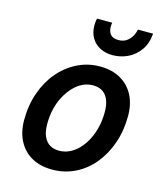

<svg xmlns="http://www.w3.org/2000/svg" viewBox="-115 -841 793 939"><g transform="rotate(15 282.0 -372.0)"><path d="M237 13Q177 13 133.5 -11.5Q90 -36 66.5 -81Q43 -126 43 -186Q43 -260 65 -323.5Q87 -387 126.5 -434Q166 -481 219.5 -508Q273 -535 335 -535Q395 -535 438.5 -510.5Q482 -486 505.5 -441.5Q529 -397 529 -336Q529 -262 507 -198.5Q485 -135 446 -87.5Q407 -40 353.5 -13.5Q300 13 237 13ZM247 -85Q274 -85 299 -97Q324 -109 345 -131Q366 -153 381.5 -183Q397 -213 405.5 -249Q414 -285 414 -325Q414 -379 391.5 -408Q369 -437 325 -437Q298 -437 273 -425Q248 -413 227 -390.5Q206 -368 190 -338.5Q174 -309 165.5 -273Q157 -237 157 -197Q157 -143 180 -114Q203 -85 247 -85ZM377 -604Q343 -604 315 -618Q287 -632 271 -659Q255 -686 255 -723Q255 -731 256 -739.5Q257 -748 259 -757H336Q335 -752 334.5 -747.5Q334 -743 334 -738Q334 -712 346.5 -697.5Q359 -683 387 -683Q411 -683 427 -694Q443 -705 453 -722Q463 -739 466 -757H543Q539 -706 514.5 -672Q490 -638 454 -621Q418 -604 377 -604Z"/></g></svg>

Font: Ubuntu Sans SemiBold
Style: Italic
Weight: 600
Italic angle: -13.5°
Designer: Dalton Maag Ltd
Foundry: Dalton Maag Ltd
Version: Version 1.006